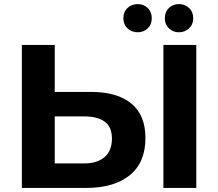

<svg xmlns="http://www.w3.org/2000/svg" viewBox="-20 -920 1068 940"><path d="M426 -470Q553 -470 622.5 -413.5Q692 -357 692 -244Q692 -124 615 -62Q538 0 403 0H87V-700H248V-470ZM394 -120Q456 -120 492 -151Q528 -182 528 -241Q528 -299 492.5 -324.5Q457 -350 394 -350H248V-120ZM780 0V-700H941V0ZM856 -762Q827 -762 807 -781Q787 -800 787 -831Q787 -862 807 -881Q827 -900 856 -900Q885 -900 905.5 -881Q926 -862 926 -831Q926 -800 905.5 -781Q885 -762 856 -762ZM654 -762Q625 -762 604.5 -781Q584 -800 584 -831Q584 -862 604.5 -881Q625 -900 654 -900Q683 -900 703 -881Q723 -862 723 -831Q723 -800 703 -781Q683 -762 654 -762Z"/></svg>

Font: Montserrat Z
Style: Bold
Weight: 700
Designer: Julieta Ulanovsky
Foundry: Julieta Ulanovsky
Version: Version 8.000